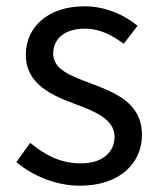

<svg xmlns="http://www.w3.org/2000/svg" viewBox="-20 -577 508 610"><path d="M234 13C362 13 431 -60 431 -148C431 -251 345 -283 266 -313C205 -336 149 -356 149 -407C149 -450 181 -486 250 -486C298 -486 336 -465 373 -438L417 -495C376 -529 316 -557 249 -557C130 -557 62 -489 62 -403C62 -310 144 -274 220 -246C280 -224 344 -198 344 -143C344 -96 309 -58 237 -58C172 -58 124 -84 76 -123L32 -62C83 -19 157 13 234 13Z"/></svg>

Font: Noto Sans HK
Style: Regular
Weight: 400
Designer: Ryoko NISHIZUKA 西塚涼子 (kana, bopomofo & ideographs); Paul D. Hunt (Latin, Greek & Cyrillic); Sandoll Communications 산돌커뮤니
Foundry: Adobe
Version: Version 2.004;hotconv 1.0.118;makeotfexe 2.5.65603